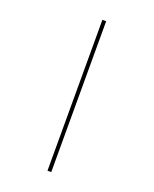

<svg xmlns="http://www.w3.org/2000/svg" viewBox="-179 -858 957 1196"><g transform="rotate(20 300.0 -260.0)"><path d="M287 -760H312V240H287Z"/></g></svg>

Font: Noto Sans Mono UI Thin
Style: Regular
Weight: 250
Monospace: yes
Designer: Monotype Design team
Foundry: Monotype Imaging Inc.
Version: Version 1.000